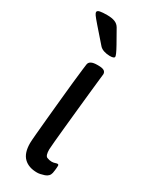

<svg xmlns="http://www.w3.org/2000/svg" viewBox="-194 -776 653 826"><g transform="rotate(30 132.5 -363.0)"><path d="M150 -525Q171 -525 179.5 -519.5Q188 -514 188 -503Q188 -503 185 -476.5Q182 -450 177.5 -407.5Q173 -365 168 -316.5Q163 -268 158.5 -223Q154 -178 151 -146Q148 -114 148 -107Q148 -76 159.5 -71Q171 -66 183 -66Q192 -66 199 -68.5Q206 -71 210 -71Q216 -71 216 -64Q216 -63 215.5 -53.5Q215 -44 212 -27Q208 -8 187 -1Q166 6 152 6Q110 6 86.5 -17Q63 -40 63 -89Q63 -99 66 -133Q69 -167 73.5 -214Q78 -261 83 -311.5Q88 -362 92.5 -405.5Q97 -449 100.5 -476Q104 -503 104 -503Q107 -525 146 -525ZM75 -732Q99 -732 114 -726Q129 -720 137 -706Q161 -664 173.5 -641.5Q186 -619 190.5 -608.5Q195 -598 195 -594Q195 -585 172 -585Q157 -585 143 -589.5Q129 -594 121 -603Q78 -652 58.5 -674.5Q39 -697 33 -705.5Q27 -714 27 -720Q28 -727 40 -729.5Q52 -732 75 -732Z"/></g></svg>

Font: Asap VF Beta
Style: Italic
Weight: 400
Italic angle: -6°
Designer: Pablo Cosgaya
Foundry: Pablo Cosgaya
Version: Version 1.007